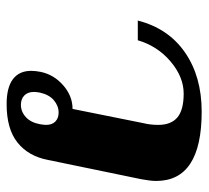

<svg xmlns="http://www.w3.org/2000/svg" viewBox="-44 -560 614 565"><g transform="rotate(90 262.5 -277.0)"><path d="M188 -62Q188 -75 191 -90Q199 -129 230.5 -156.5Q262 -184 300 -184L342 -393Q347 -413 347 -436Q347 -474 325 -492.5Q303 -511 255 -511Q206 -511 160.5 -472.5Q115 -434 98 -376H40Q63 -466 134 -515Q205 -564 308 -564Q512 -564 512 -430Q512 -414 507 -387L450 -111Q439 -54 399 -22Q359 10 286 10Q237 10 212.5 -8.5Q188 -27 188 -62ZM345 -88Q347 -100 347 -106Q347 -124 337 -133.5Q327 -143 311 -143Q291 -143 274.5 -129Q258 -115 252 -88Q250 -76 250 -71Q250 -52 260.5 -42Q271 -32 288 -32Q308 -32 324 -46.5Q340 -61 345 -88Z"/></g></svg>

Font: Trirong ExtraBold
Style: Italic
Weight: 800
Italic angle: -12°
Designer: Katatrad Team
Foundry: CadsonDemak
Version: Version 1.001